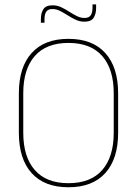

<svg xmlns="http://www.w3.org/2000/svg" viewBox="-20 -820 606 850"><path d="M283 9Q176.5 9 120 -53.8Q63.5 -116.5 63.5 -232.5V-406.5Q63.5 -522.5 120 -585.2Q176.5 -648 283 -648Q389.5 -648 446.2 -585.2Q503 -522.5 503 -406.5V-232.5Q503 -116.5 446.2 -53.8Q389.5 9 283 9ZM283 -9Q381.5 -9 432.5 -67.2Q483.5 -125.5 483.5 -232.5V-407Q483.5 -514 432.5 -572Q381.5 -630 283 -630Q185 -630 134 -572Q83 -514 83 -407V-232.5Q83 -125.5 134 -67.2Q185 -9 283 -9ZM354 -724Q333.5 -724 315.2 -732.5Q297 -741 280 -752Q263 -763 246.2 -771.5Q229.5 -780 212 -780Q193 -780 185 -768.5Q177 -757 177 -735V-719.5H161V-735.5Q161 -762 172 -779.2Q183 -796.5 212.5 -796.5Q233 -796.5 251 -788Q269 -779.5 286 -768.5Q303 -757.5 320 -749Q337 -740.5 354.5 -740.5Q373.5 -740.5 381.5 -752.2Q389.5 -764 389.5 -785.5V-800.5H405.5V-784.5Q405.5 -758.5 394.5 -741.2Q383.5 -724 354 -724Z"/></svg>

Font: Anek Malayalam Thin
Style: Regular
Weight: 250
Version: Version 1.003